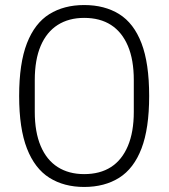

<svg xmlns="http://www.w3.org/2000/svg" viewBox="-20 -730 669 762"><path d="M314 12Q234 12 176 -24.5Q118 -61 87 -140.5Q56 -220 56 -349Q56 -479 87 -558.5Q118 -638 176 -674Q234 -710 314 -710Q395 -710 453 -674Q511 -638 541.5 -558.5Q572 -479 572 -349Q572 -220 541.5 -140.5Q511 -61 453 -24.5Q395 12 314 12ZM314 -39Q377 -39 420.5 -67Q464 -95 487.5 -150.5Q511 -206 511 -286V-412Q511 -493 487.5 -548Q464 -603 420.5 -631Q377 -659 314 -659Q253 -659 209 -631Q165 -603 141.5 -548Q118 -493 118 -412V-286Q118 -206 141.5 -150.5Q165 -95 209 -67Q253 -39 314 -39Z"/></svg>

Font: IBM Plex Sans Condensed Light
Style: Regular
Weight: 300
Width: 3
Designer: Mike Abbink, Paul van der Laan, Pieter van Rosmalen
Foundry: Bold Monday
Version: Version 3.201